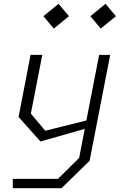

<svg xmlns="http://www.w3.org/2000/svg" viewBox="-20 -788 660 1008"><path d="M47.5 200H303L450.5 56L558.5 -500H500.5L433.5 -155.5L217.5 -101.5L142 -191.5L202 -500H140.5L77.5 -174L192.5 -45L425 -111.5L395.5 41L284.5 151H47ZM208 -703 262.5 -638 342 -703 287.5 -768ZM454.5 -703 509 -638 588.5 -703 534 -768Z"/></svg>

Font: Monaspace Krypton ExtraLight
Style: Italic
Weight: 200
Italic angle: -11°
Designer: Riley Cran & the Lettermatic Team
Foundry: Lettermatic
Version: Version 1.101 (Monaspace Krypton)